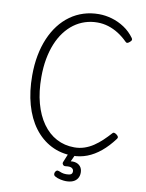

<svg xmlns="http://www.w3.org/2000/svg" viewBox="-163 -1532 1463 1923"><g transform="rotate(10 569.0 -570.5)"><path d="M669 19Q546 19 446.5 -32.5Q347 -84 276 -179Q205 -274 167.5 -407Q130 -540 130 -703Q130 -812 148 -907Q166 -1002 200 -1082Q234 -1162 282.5 -1225Q331 -1288 393 -1332.5Q455 -1377 528 -1400Q601 -1423 683 -1423Q749 -1423 816 -1403.5Q883 -1384 943 -1344.5Q1003 -1305 1047 -1244Q1055 -1232 1051.5 -1223Q1048 -1214 1035 -1203Q1022 -1191 1011.5 -1189Q1001 -1187 992 -1197Q947 -1242 897 -1273.5Q847 -1305 793.5 -1321.5Q740 -1338 683 -1338Q617 -1338 557 -1318.5Q497 -1299 446 -1261.5Q395 -1224 353.5 -1169Q312 -1114 283 -1043Q254 -972 238.5 -887Q223 -802 223 -703Q223 -555 255 -437.5Q287 -320 346.5 -236.5Q406 -153 488 -109.5Q570 -66 669 -66Q723 -66 771 -82Q819 -98 862.5 -127Q906 -156 945 -193Q984 -230 1021 -271Q1029 -281 1040.5 -278.5Q1052 -276 1066 -265Q1079 -254 1082 -245Q1085 -236 1077 -225Q1017 -144 951 -89.5Q885 -35 814.5 -8Q744 19 669 19ZM645 282Q624 282 591 275.5Q558 269 531 253Q520 246 518.5 234.5Q517 223 522 212Q529 198 538 194Q547 190 560 195Q571 200 591 206.5Q611 213 637 213Q669 213 684 204.5Q699 196 699 173Q699 153 681 141Q663 129 619 135Q608 136 601.5 134Q595 132 590 125Q584 118 583.5 111Q583 104 586 97L631 -13H701L647 105L617 89Q662 72 698.5 78Q735 84 756.5 108.5Q778 133 778 173Q778 207 762 232Q746 257 717 269.5Q688 282 645 282Z"/></g></svg>

Font: Playwrite FR Trad
Style: Regular
Weight: 400
Designer: Veronika Burian, José Scaglione
Foundry: TypeTogether
Version: Version 1.000